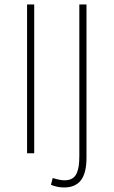

<svg xmlns="http://www.w3.org/2000/svg" viewBox="-20 -680 504 852"><path d="M100.1 0V-660.2H131.8V0ZM264.2 151.9Q234.4 151.9 206.1 140.1L213.9 109.9Q246.1 120.1 266.1 120.1Q286.6 120.1 300 112.3Q313.5 104.5 320.3 88.9Q327.1 73.2 329.6 55.4Q332 37.6 332 12.2V-660.2H363.8V20Q363.8 87.9 339.1 119.9Q314.5 151.9 264.2 151.9Z"/></svg>

Font: Source Sans 3 ExtraLight
Style: Regular
Weight: 200
Designer: Paul D. Hunt
Foundry: Adobe
Version: Version 3.052;hotconv 1.1.0;makeotfexe 2.6.0